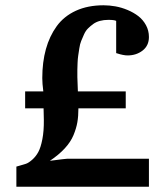

<svg xmlns="http://www.w3.org/2000/svg" viewBox="-20 -707 626 727"><path d="M543.9 0H42V-76.2Q44.4 -77.1 56.4 -80.3Q68.4 -83.5 78.4 -86.9Q88.4 -90.3 102.1 -102.3Q115.7 -114.3 125 -131.3Q134.3 -148.4 140.4 -179.9Q146.5 -211.4 146 -252.9L145 -296.9H75.2V-360.8H144Q140.1 -391.1 140.1 -411.1Q140.1 -471.7 153.8 -521Q167.5 -570.3 194.8 -607.9Q222.2 -645.5 267.3 -666.3Q312.5 -687 372.1 -687Q394 -687 417.2 -682.9Q440.4 -678.7 463.1 -669.2Q485.8 -659.7 503.7 -646Q521.5 -632.3 532.7 -611.8Q543.9 -591.3 543.9 -566.9Q543.9 -534.2 520 -515.6Q496.1 -497.1 462.9 -497.1Q455.1 -497.1 444.3 -499.3Q433.6 -501.5 426.8 -503.9L419.9 -505.9V-627.9Q413.1 -631.8 390.1 -631.8Q373 -631.8 358.4 -627.9Q343.8 -624 332.8 -616Q321.8 -607.9 313 -599.1Q304.2 -590.3 298.1 -576.7Q292 -563 287.4 -551.8Q282.7 -540.5 280.3 -523.7Q277.8 -506.8 276.1 -496.1Q274.4 -485.4 273.7 -468.3Q272.9 -451.2 272.9 -443.4Q272.9 -435.5 272.9 -420.9Q272.9 -417 272.9 -415L274.9 -360.8H456.1V-296.9H276.9Q276.9 -267.1 272.9 -244.1Q269 -221.2 258.3 -195.3Q247.6 -169.4 225.3 -145.3Q203.1 -121.1 168.9 -98.1Q229 -106 234.9 -106H543.9Z"/></svg>

Font: Veleka
Style: Bold
Weight: 700
Designer: Stefan Peev, Context Ltd, 2016; SIL International, 1997-2014.
Foundry: Stefan Peev, Context Ltd, 2016
Version: Version 1.000